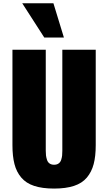

<svg xmlns="http://www.w3.org/2000/svg" viewBox="-20 -1104 641 1137"><path d="M242.2 -881.8 111.8 -1084.5H296.4L358.4 -881.8ZM300.3 12.7Q230 12.7 182.1 -3.2Q134.3 -19 106 -52.5Q77.6 -85.9 65.7 -132.3Q53.7 -178.7 53.7 -244.6V-809.6H251V-211.4Q251 -194.8 252.4 -183.1Q253.9 -171.4 258.3 -157.5Q262.7 -143.6 273.4 -136Q284.2 -128.4 300.3 -128.4Q316.4 -128.4 327.1 -136Q337.9 -143.6 342.3 -157.5Q346.7 -171.4 347.9 -183.1Q349.1 -194.8 349.1 -211.4V-809.6H546.9V-244.6Q546.9 -178.7 534.7 -132.3Q522.5 -85.9 494.4 -52.5Q466.3 -19 418.2 -3.2Q370.1 12.7 300.3 12.7Z"/></svg>

Font: Oswald
Style: Heavy
Weight: 800
Designer: Vernon Adams
Foundry: Vernon Adams
Version: 3.0; ttfautohint (v0.95) -l 8 -r 50 -G 200 -x 0 -w "G" -W -c